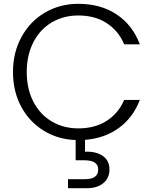

<svg xmlns="http://www.w3.org/2000/svg" viewBox="-20 -727 811 1005"><path d="M630 -204H712Q677 -112 602.5 -57.5Q528 -3 425 5V67Q484 65 518.5 89.5Q553 114 553 160Q553 205 521 231.5Q489 258 436 258H336V211H422Q459 211 476.5 198.5Q494 186 494 160Q494 112 422 112H376V6Q283 3 208 -43.5Q133 -90 90.5 -169.5Q48 -249 48 -350Q48 -453 93 -534.5Q138 -616 216 -661.5Q294 -707 390 -707Q507 -707 590.5 -651.5Q674 -596 712 -495H630Q600 -566 538.5 -606Q477 -646 390 -646Q313 -646 251.5 -610Q190 -574 155 -506.5Q120 -439 120 -350Q120 -261 155 -194Q190 -127 251.5 -91Q313 -55 390 -55Q477 -55 538.5 -94.5Q600 -134 630 -204Z"/></svg>

Font: Poppins-Tabular Light
Style: Regular
Weight: 300
Designer: Ninad Kale (Devanagari), Jonny Pinhorn (Latin)
Foundry: Indian Type Foundry
Version: Version 4.004